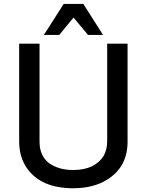

<svg xmlns="http://www.w3.org/2000/svg" viewBox="-20 -956 762 998"><path d="M537.1 -729H643.1V-219.7Q643.1 -88.4 537.6 -22.5Q465.3 22.5 360.4 22.5Q194.8 22.5 121.6 -79.6Q80.1 -137.2 79.6 -219.7V-729H185.5V-219.7Q185.5 -146.5 234.4 -108.4Q284.7 -72.3 360.4 -72.3Q418 -72.3 457.5 -91.6Q497.1 -110.8 519 -146Q536.6 -177.7 537.1 -219.7ZM311 -935.5H413.1L515.6 -774.4H437.5L362.3 -864.7Q343.8 -842.8 325 -819.6Q306.2 -796.4 288.1 -774.4H208Z"/></svg>

Font: SolaimanLipi
Style: Bold
Weight: 700
Designer: Solaiman Karim
Foundry: Al Mamun Sumon
Version: Version 2.000